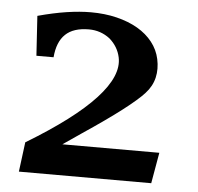

<svg xmlns="http://www.w3.org/2000/svg" viewBox="-45 -612 679 659"><g transform="rotate(5 294.5 -283.0)"><path d="M43.5 0 56.6 -102.1Q217.3 -199.2 290.5 -278.8Q363.8 -358.4 350.6 -420.4Q342.8 -457 313 -482.9Q281.2 -507.3 240.7 -507.3Q187.5 -507.3 159.9 -481Q132.3 -454.6 127.9 -401.4H68.8L60.1 -538.1Q113.8 -552.7 159.2 -559.6Q204.6 -566.4 242.2 -566.4Q290.5 -566.4 331.5 -556.4Q372.6 -546.4 404.1 -528.1Q435.5 -509.8 455.8 -483.9Q476.1 -458 482.9 -426.3Q490.2 -392.6 483.2 -362.3Q476.1 -332 453.1 -307.1Q432.1 -283.7 381.1 -244.4Q330.1 -205.1 246.1 -148.9L184.1 -106.4H518.1L499.5 0Z"/></g></svg>

Font: IranNastaliq
Style: Regular
Weight: 400
Designer: Hossein Zahedi
Version: Version 1.5